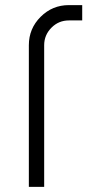

<svg xmlns="http://www.w3.org/2000/svg" viewBox="-20 -732 349 752"><path d="M250 -712Q185 -712 139 -666Q93 -620 93 -555V0H153V-555Q153 -595 182 -624Q210 -652 250 -652H302V-712Z"/></svg>

Font: Unageo Variable
Style: Regular
Weight: 300
Designer: Richard Sepsi
Foundry: Richard Sepsi
Version: Version 2.200